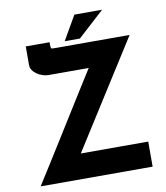

<svg xmlns="http://www.w3.org/2000/svg" viewBox="-96 -978 913 1057"><g transform="rotate(-10 361.0 -449.5)"><path d="M45 0Q45 0 62 -27Q79 -54 107.5 -99Q136 -144 171.5 -201Q207 -258 244.5 -318Q282 -378 317.5 -435Q353 -492 381.5 -537Q410 -582 427 -609Q444 -636 444 -636L460 -596H195Q174 -596 151.5 -605.5Q129 -615 113.5 -631.5Q98 -648 98 -668V-773H231V-759Q231 -737 238 -736.5Q245 -736 263 -736H672L284 -124L276 -140H671V0ZM547 -899 399 -764H314L392 -899Z"/></g></svg>

Font: Reem Kufi Fun
Style: Regular
Weight: 400
Designer: Khaled Hosny
Version: Version 1.005